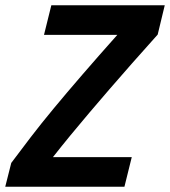

<svg xmlns="http://www.w3.org/2000/svg" viewBox="-31 -713 649 733"><path d="M-11 0 12 -91Q47 -138 86.5 -189.5Q126 -241 174.5 -299.5Q223 -358 283 -427.5Q343 -497 417 -580H137L165 -693H598L571 -581Q519 -523 473.5 -471.5Q428 -420 387.5 -373Q347 -326 310 -282.5Q273 -239 238.5 -197Q204 -155 171 -113H472L444 0Z"/></svg>

Font: Ubuntu Sans Mono
Style: Bold Italic
Weight: 700
Italic angle: -13.5°
Monospace: yes
Designer: Dalton Maag Ltd
Foundry: Dalton Maag Ltd
Version: Version 1.006